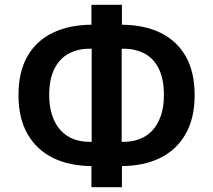

<svg xmlns="http://www.w3.org/2000/svg" viewBox="-20 -755 888 800"><path d="M361 25V-86L391 -63H365Q271 -63 202 -96.5Q133 -130 95 -196Q57 -262 57 -358Q57 -456 94.5 -521Q132 -586 201 -619Q270 -652 365 -652H391L361 -627V-735H488V-627L457 -652H483Q579 -652 647.5 -619Q716 -586 753.5 -521Q791 -456 791 -358Q791 -262 753 -196Q715 -130 646.5 -96.5Q578 -63 483 -63H457L488 -86V25ZM362 -137V-577L387 -552H353Q305 -552 267 -532Q229 -512 207 -469Q185 -426 185 -359Q185 -309 198 -272Q211 -235 233.5 -211Q256 -187 286.5 -175.5Q317 -164 353 -164H387ZM487 -137 461 -164H495Q531 -164 561.5 -175.5Q592 -187 614.5 -211Q637 -235 650 -272Q663 -309 663 -359Q663 -426 641.5 -469Q620 -512 582 -532Q544 -552 495 -552H461L487 -577Z"/></svg>

Font: Nunito Sans 10pt SemiCondensed
Style: Bold
Weight: 700
Width: 4
Designer: Vernon Adams
Foundry: Vernon Adams
Version: Version 3.101;gftools[0.9.27]